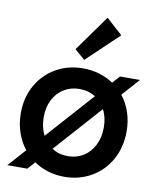

<svg xmlns="http://www.w3.org/2000/svg" viewBox="-88 -860 764 936"><g transform="rotate(10 294.0 -392.0)"><path d="M143.6 -37.1 110.4 0H11.7L89.8 -87.4Q62 -122.6 47.1 -167Q32.2 -211.4 32.2 -262.2Q32.2 -339.4 66.7 -400.1Q101.1 -460.9 160.9 -494.9Q220.7 -528.8 293.9 -528.8Q336.4 -528.8 374.8 -517.3Q413.1 -505.9 444.8 -484.4L477.5 -521H576.2L499 -434.6Q526.4 -400.4 541 -356.4Q555.7 -312.5 555.7 -262.2Q555.7 -184.1 521.5 -122.6Q487.3 -61 427.5 -26.6Q367.7 7.8 293.9 7.8Q210 7.8 143.6 -37.1ZM442.9 -262.2Q442.9 -312.5 422.9 -349.6L214.8 -116.7Q249.5 -94.2 293.9 -94.2Q336.4 -94.2 370.4 -115.2Q404.3 -136.2 423.6 -174.6Q442.9 -212.9 442.9 -262.2ZM165.5 -172.4 373.5 -404.8Q338.9 -426.8 294.4 -426.8Q252 -426.8 218 -406.2Q184.1 -385.7 164.8 -348.4Q145.5 -311 145.5 -262.2Q145.5 -211.4 165.5 -172.4ZM240.7 -614.3 368.2 -792.5 448.7 -719.7 291.5 -570.3Z"/></g></svg>

Font: Reddit Sans SemiBold
Style: Regular
Weight: 600
Designer: Stephen Hutchings
Foundry: Reddit
Version: Version 1.013